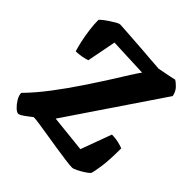

<svg xmlns="http://www.w3.org/2000/svg" viewBox="-189 -872 1023 1023"><g transform="rotate(45 323.0 -360.5)"><path d="M96 0Q86 0 70.5 -14.5Q55 -29 42.5 -49.5Q30 -70 29 -90Q82 -144 134 -212.5Q186 -281 234 -353Q282 -425 322 -488Q349 -532 371 -566.5Q393 -601 408 -622L191 -631L159 -466Q146 -461 122 -456.5Q98 -452 78 -452Q70 -477 62.5 -511.5Q55 -546 50 -584Q45 -622 45 -656Q49 -662 62.5 -672.5Q76 -683 92.5 -694Q109 -705 123.5 -713Q138 -721 145 -721Q153 -721 180 -719Q207 -717 245 -714.5Q283 -712 323.5 -709Q364 -706 399.5 -703Q435 -700 456 -699Q467 -701 489.5 -705.5Q512 -710 532.5 -714Q553 -718 559 -720Q572 -713 589 -695.5Q606 -678 612 -649L256 -123L464 -101L528 -275Q555 -275 579.5 -269Q604 -263 615 -258Q615 -167 607.5 -117Q600 -67 595 -53Q589 -45 570 -32.5Q551 -20 531 -10Q511 0 502 0Q484 0 448.5 -5Q413 -10 370 -16.5Q327 -23 285 -30Q243 -37 211.5 -41.5Q180 -46 168 -46Q157 -38 143 -27Q129 -16 116 -8Q103 0 96 0Z"/></g></svg>

Font: Texturina ExtraBold
Style: Regular
Weight: 800
Designer: Guillermo Torres Carreño
Foundry: Omnibus-Type
Version: Version 1.002; ttfautohint (v1.8.3)